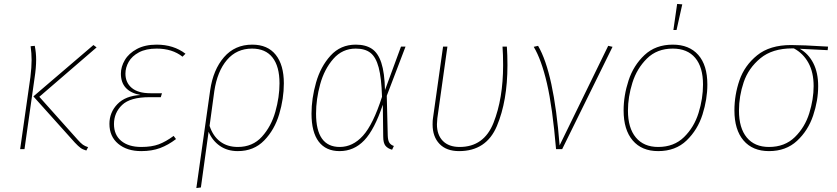

<svg xmlns="http://www.w3.org/2000/svg" viewBox="-20 -755 4237 972"><path d="M359 -33 149 -267 453 -527 469 -515 179 -265 373 -48Q389 -30 399.5 -22.5Q410 -15 426 -10L417 7Q399 2 387.5 -6.5Q376 -15 359 -33ZM134 -365Q140 -415 140 -451Q140 -486 135 -521L156 -523Q163 -488 163 -453Q163 -412 155 -360L104 0H82Z M534 -128Q534 -186 574.5 -228Q615 -270 691 -274Q592 -293 592 -382Q592 -417 612 -451Q632 -485 673 -507Q714 -529 773 -529Q859 -529 919 -483L904 -468Q852 -509 773 -509Q719 -509 683.5 -490Q648 -471 631.5 -442Q615 -413 615 -382Q615 -337 647 -310Q679 -283 742 -283H800L794 -263H737Q639 -263 598 -223.5Q557 -184 557 -127Q557 -72 594 -41.5Q631 -11 695 -11Q748 -11 784 -24.5Q820 -38 859 -67L871 -51Q832 -21 790.5 -5.5Q749 10 695 10Q623 10 578.5 -27Q534 -64 534 -128Z M1417 -333Q1417 -256 1393.5 -177Q1370 -98 1317.5 -44Q1265 10 1184 10Q1131 10 1093 -16.5Q1055 -43 1036 -88L997 194L974 197L1044 -298Q1059 -402 1114 -465.5Q1169 -529 1257 -529Q1335 -529 1376 -477.5Q1417 -426 1417 -333ZM1395 -333Q1395 -419 1359.5 -464Q1324 -509 1256 -509Q1178 -509 1129 -451.5Q1080 -394 1065 -294L1041 -118Q1058 -66 1094.5 -38.5Q1131 -11 1184 -11Q1259 -11 1306 -63Q1353 -115 1374 -189.5Q1395 -264 1395 -333Z M1929 -299 2010 -519H2033L1938 -270L1943 -68Q1944 -43 1951.5 -32Q1959 -21 1974 -16L1965 3Q1943 -3 1931.5 -17Q1920 -31 1920 -64L1918 -225Q1876 -99 1824 -44.5Q1772 10 1699 10Q1630 10 1593.5 -38Q1557 -86 1557 -180Q1557 -256 1580 -337Q1603 -418 1653.5 -473.5Q1704 -529 1781 -529Q1831 -529 1862.5 -508Q1894 -487 1910.5 -437Q1927 -387 1929 -299ZM1580 -180Q1580 -11 1700 -11Q1766 -11 1817.5 -68Q1869 -125 1914 -265Q1911 -361 1897 -413.5Q1883 -466 1855.5 -487.5Q1828 -509 1781 -509Q1713 -509 1667.5 -457Q1622 -405 1601 -329Q1580 -253 1580 -180Z M2549 -425Q2549 -244 2495.5 -117Q2442 10 2304 10Q2240 10 2205 -26.5Q2170 -63 2170 -125Q2170 -146 2172 -157L2223 -519H2245L2194 -156Q2192 -136 2192 -126Q2192 -72 2222 -41.5Q2252 -11 2307 -11Q2430 -11 2478.5 -133.5Q2527 -256 2527 -425Q2527 -479 2524 -519H2546Q2549 -477 2549 -425Z M2813 -19 3059 -523 3081 -518 2826 0H2795Q2777 -212 2749 -332.5Q2721 -453 2682 -518L2704 -523Q2784 -387 2813 -19Z M3137 -196Q3137 -271 3162 -347.5Q3187 -424 3243 -476.5Q3299 -529 3386 -529Q3469 -529 3515 -477Q3561 -425 3561 -327Q3561 -253 3536.5 -175.5Q3512 -98 3456 -44Q3400 10 3312 10Q3229 10 3183 -44Q3137 -98 3137 -196ZM3539 -327Q3539 -415 3499.5 -462Q3460 -509 3386 -509Q3306 -509 3255 -458.5Q3204 -408 3181.5 -336Q3159 -264 3159 -195Q3159 -107 3199 -59Q3239 -11 3312 -11Q3392 -11 3443 -61Q3494 -111 3516.5 -183.5Q3539 -256 3539 -327ZM3434 -733 3405 -603H3389L3408 -735Z M3698 -196Q3698 -274 3723.5 -348.5Q3749 -423 3813 -475Q3877 -527 3985 -527Q4041 -527 4172 -519L4170 -501L4029 -508Q4073 -483 4097.5 -435Q4122 -387 4122 -319Q4122 -246 4096.5 -170Q4071 -94 4015 -42Q3959 10 3873 10Q3790 10 3744 -44Q3698 -98 3698 -196ZM4099 -319Q4099 -389 4072.5 -437Q4046 -485 3999 -510H3991Q3890 -510 3829.5 -460Q3769 -410 3745 -339Q3721 -268 3721 -195Q3721 -107 3760.5 -59Q3800 -11 3873 -11Q3953 -11 4004 -61Q4055 -111 4077 -182Q4099 -253 4099 -319Z"/></svg>

Font: FiraGO Thin
Style: Italic
Weight: 100
Italic angle: -8°
Designer: bBox Type GmbH
Foundry: bBox Type GmbH
Version: Version 1.001